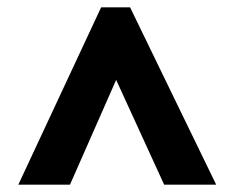

<svg xmlns="http://www.w3.org/2000/svg" viewBox="-20 -736 640 524"><path d="M30 -232 256 -716H335L570 -232H428L297 -518L171 -232Z"/></svg>

Font: Noto Sans Mono Extra
Style: Regular
Weight: 800
Designer: Monotype Design Team
Foundry: Monotype Imaging Inc.
Version: Version 1.900